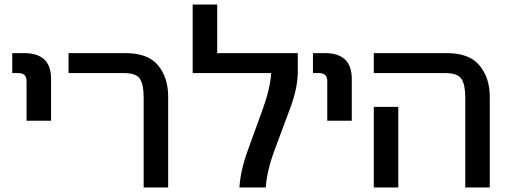

<svg xmlns="http://www.w3.org/2000/svg" viewBox="-20 -826 2244 846"><path d="M205 -479V-294H97V-469Q97 -504 60 -504H34V-592H86Q205 -592 205 -479Z M721 -401V0H613V-397Q613 -452 597 -478Q581 -504 526 -504H282V-592H532Q633 -592 677 -537.5Q721 -483 721 -401Z M1035 0Q1039 -72 1071.5 -162.5Q1104 -253 1137 -343Q1170 -433 1175 -504H829V-806H937V-592H1292V-504Q1291 -436 1258 -347.5Q1225 -259 1190.5 -166.5Q1156 -74 1151 0Z M1530 -479V-294H1422V-469Q1422 -504 1385 -504H1359V-592H1411Q1530 -592 1530 -479Z M2138 -401V0H2030V-397Q2030 -452 2013.5 -478Q1997 -504 1942 -504H1627V-592H1948Q2049 -592 2093.5 -537Q2138 -482 2138 -401ZM1627 0V-355H1735V0Z"/></svg>

Font: LT Superior Semi-bold
Style: Regular
Weight: 600
Designer: Daniel Lyons
Foundry: LyonsType
Version: Version 1.0